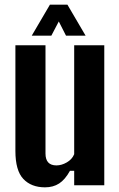

<svg xmlns="http://www.w3.org/2000/svg" viewBox="-20 -794 511 823"><path d="M173 9Q114 9 80 -27Q46 -63 46 -147V-600H175V-136Q175 -85 222 -85Q244 -85 266.5 -98Q289 -111 298 -133V-600H427V0H298V-62H280Q259 -24 233.5 -7.5Q208 9 173 9ZM116 -641 194 -774H269L347 -641H263L232 -702L200 -641Z"/></svg>

Font: Big Shoulders Display ExtraBold
Style: Regular
Weight: 800
Designer: Patric King
Foundry: XO Type Co
Version: Version 1.000; ttfautohint (v1.8.2)